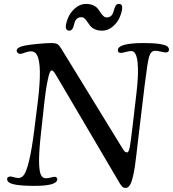

<svg xmlns="http://www.w3.org/2000/svg" viewBox="-20 -923 866 961"><path d="M514.2 -835.9Q539.6 -835.9 547.4 -863.3Q554.2 -887.2 559.3 -895.3Q564.5 -903.3 575.2 -903.3Q594.2 -903.3 591.3 -879.4Q588.4 -855 576.4 -830.6Q564.5 -806.2 541.5 -787.8Q518.6 -769.5 491.2 -769.5Q470.2 -769.5 455.1 -776.4Q439.9 -783.2 431.9 -793.2Q423.8 -803.2 417.5 -813.2Q411.1 -823.2 403.8 -830.1Q396.5 -836.9 387.2 -836.9Q361.3 -836.9 353.5 -809.6Q348.6 -792 346.2 -785.6Q343.8 -779.3 338.9 -774.4Q334 -769.5 326.2 -769.5Q318.8 -769.5 313.5 -775.6Q308.1 -781.7 309.6 -793.5Q312.5 -817.9 324.7 -842.3Q336.9 -866.7 359.9 -885Q382.8 -903.3 410.2 -903.3Q431.2 -903.3 446.3 -896.5Q461.4 -889.6 469.5 -879.6Q477.5 -869.6 483.9 -859.6Q490.2 -849.6 497.6 -842.8Q504.9 -835.9 514.2 -835.9ZM151.9 -275.4 168.9 -411.6Q192.4 -600.6 164.6 -648.4Q154.8 -666 136.2 -666Q121.1 -666 104.7 -659.7Q88.4 -653.3 82.5 -653.3Q74.7 -653.3 69.1 -657.7Q63.5 -662.1 63.5 -668.9Q63.5 -686.5 103.5 -694.8Q126 -699.2 169.2 -703.4Q212.4 -707.5 235.8 -707.5Q258.8 -707.5 267.8 -701.7Q276.9 -695.8 286.6 -679.7L591.3 -183.1Q598.6 -170.4 603.8 -165.3Q608.9 -160.2 616.2 -160.2Q624.5 -160.2 629.4 -186Q634.3 -211.9 642.6 -283.2L663.1 -457.5Q674.8 -556.6 668.5 -612.1Q662.1 -667.5 637.7 -667.5Q625.5 -667.5 608.9 -662.8Q592.3 -658.2 585.9 -658.2Q569.8 -658.2 569.8 -671.4Q569.8 -707.5 698.7 -707.5Q749.5 -707.5 778.6 -702.9Q807.6 -698.2 816.7 -691.4Q825.7 -684.6 825.7 -673.8Q825.7 -660.6 809.1 -660.6Q801.8 -660.6 784.9 -664.8Q768.1 -668.9 755.4 -668.9Q734.4 -668.9 725.8 -637.2Q717.3 -605.5 704.1 -496.6L676.8 -269.5Q659.2 -116.7 655.3 -90.8Q646.5 -34.7 636.2 -8.5Q626 17.6 608.4 17.6Q599.1 17.6 592.8 12Q586.4 6.3 579.1 -5.9L263.2 -542.5Q250.5 -564.5 245.1 -567.9Q241.7 -570.3 237.3 -570.3Q229 -570.3 219 -522.9Q209 -475.6 201.7 -408.2L184.6 -252Q175.3 -167 175.5 -118.2Q175.8 -69.3 183.8 -50Q191.9 -30.8 209 -30.8Q221.2 -30.8 234.1 -34.4Q247.1 -38.1 253.4 -38.1Q259.8 -38.1 263.2 -34.4Q266.6 -30.8 266.6 -25.9Q266.6 7.3 151.9 7.3Q85 7.3 50.3 -0.2Q15.6 -7.8 15.6 -26.9Q15.6 -32.7 20.3 -36.1Q24.9 -39.6 31.7 -39.6Q36.6 -39.6 49.8 -35.9Q63 -32.2 73.2 -32.2Q89.4 -32.2 101.3 -49.8Q113.3 -67.4 126.5 -122.3Q139.6 -177.2 151.9 -275.4Z"/></svg>

Font: Cooper*
Style: Italic
Weight: 400
Italic angle: -7°
Designer: Owen Earl
Foundry: indestructible type*
Version: Version 0.001